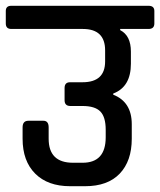

<svg xmlns="http://www.w3.org/2000/svg" viewBox="-44 -643 553 663"><path d="M411 -214V-164Q411 -87 369.5 -43.5Q328 0 250 0H198Q121 0 77.5 -43.5Q34 -87 34 -164V-203Q34 -226 54 -226H106Q124 -226 124 -203V-164Q124 -81 208 -81H241Q321 -81 321 -169V-195Q321 -239 302.5 -258Q284 -277 241 -277H199Q179 -277 179 -297V-339Q179 -359 198 -359H241Q319 -359 319 -431V-469Q319 -543 242 -543H-5Q-24 -543 -24 -562V-605Q-24 -623 -5 -623H469Q489 -623 489 -605V-562Q489 -543 469 -543H371V-539Q408 -520 408 -465V-423Q408 -343 347 -320V-316Q411 -291 411 -214Z"/></svg>

Font: Rajdhani Semibold
Style: Regular
Weight: 600
Designer: Satya Rajpurohit, Jyotish Sonowal
Foundry: Indian Type Foundry
Version: Version 1.200;PS 1.0;hotconv 1.0.78;makeotf.lib2.5.61930; tt